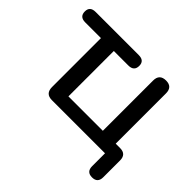

<svg xmlns="http://www.w3.org/2000/svg" viewBox="-150 -679 1002 1002"><g transform="rotate(45 351.0 -178.5)"><path d="M637 137Q596 137 596 95V0H204Q156 0 156 -49V-410H40Q-2 -410 -2 -449Q-2 -487 40 -487H358Q400 -487 400 -449Q400 -410 358 -410H251V-75H505V-446Q505 -494 553 -494Q600 -494 600 -446V-75H632Q678 -75 678 -29V95Q678 137 637 137Z"/></g></svg>

Font: Chiron GoRound TC
Style: Regular
Weight: 400
Designer: Ryoko NISHIZUKA 西塚涼子 (kana, bopomofo & ideographs); Paul D. Hunt (Latin, Greek & Cyrillic); Sandoll Communications 산돌커뮤니
Foundry: Adobe
Version: Version 1.000;hotconv 1.1.1;makeotfexe 2.6.0